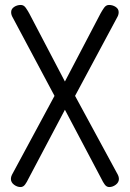

<svg xmlns="http://www.w3.org/2000/svg" viewBox="-20 -753 524 775"><path d="M242 -310 94 -30Q89 -19 81.5 -8.5Q74 2 63 2Q49 2 36.5 -7.5Q24 -17 24 -31Q24 -39 28 -47L200 -366L31 -683Q25 -693 25 -704Q25 -717 37 -725Q49 -733 64 -733Q76 -733 84 -721.5Q92 -710 98 -699L242 -424L386 -699Q392 -710 400 -721.5Q408 -733 420 -733Q435 -733 447 -725Q459 -717 459 -704Q459 -693 453 -683L283 -366L456 -47Q460 -39 460 -31Q460 -17 447.5 -7.5Q435 2 421 2Q410 2 402.5 -8.5Q395 -19 390 -30Z"/></svg>

Font: Dosis
Style: Book
Weight: 400
Designer: EdgarTolentino, PabloImpallari, IginoMarini
Foundry: EdgarTolentino, PabloImpallari, IginoMarini
Version: Version 1.007